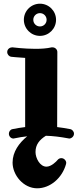

<svg xmlns="http://www.w3.org/2000/svg" viewBox="-20 -737 427 1038"><path d="M337 150C337 148 338 145 338 143C338 132 327 118 312 118C304 118 297 121 292 127C284 137 257 164 231 164C196 164 172 118 172 85C172 45 193 19 228 -3C267 -2 306 3 349 11C351 11 353 12 354 12C366 12 380 1 380 -14C380 -26 371 -37 359 -39C335 -44 312 -47 289 -50L290 -456C290 -469 279 -481 264 -481H259C234 -475 203 -473 172 -473C110 -473 49 -481 48 -481H45C34 -481 19 -472 19 -456C19 -443 28 -432 41 -430C44 -430 75 -426 116 -424V-50C94 -47 71 -44 48 -39C36 -37 28 -26 28 -14C28 -1 38 12 53 12C55 12 56 11 58 11C82 6 105 2 127 0C83 36 48 84 48 142C48 210 107 281 181 281C251 281 316 226 337 150ZM283 -630C283 -678 244 -717 196 -717C148 -717 109 -678 109 -630C109 -582 148 -543 196 -543C244 -543 283 -582 283 -630ZM232 -630C232 -610 216 -594 196 -594C176 -594 160 -610 160 -630C160 -650 176 -666 196 -666C216 -666 232 -650 232 -630Z"/></svg>

Font: Ribeye
Style: Regular
Weight: 400
Designer: Astigmatic (AOETI)
Foundry: Astigmatic (AOETI)
Version: Version 1.000